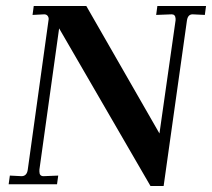

<svg xmlns="http://www.w3.org/2000/svg" viewBox="-20 -617 710 643"><path d="M112 -49V-42Q112 -27 126 -27L175 -29L171 0H9L13 -29L52 -27Q70 -27 73 -49L143 -553Q143 -560 139 -564.5Q135 -569 128 -569L89 -567L93 -597H269L514 -170L568 -549V-555Q567 -569 555 -569L503 -567L507 -597H670L666 -567L625 -569Q609 -569 606 -548L528 6H484L178 -522Z"/></svg>

Font: Unna Medium
Style: Italic
Weight: 500
Italic angle: -8.05°
Designer: Jorge de Buen Unna
Foundry: Omnibus-Type
Version: Version 2.008